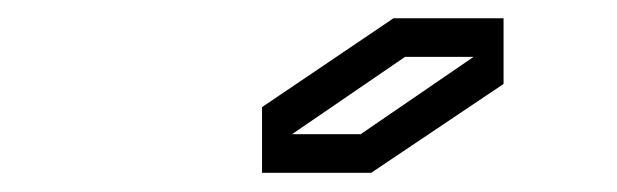

<svg xmlns="http://www.w3.org/2000/svg" viewBox="-20 -853 665 207"><path d="M522.9 -762.5V-833.3H404.2L262.5 -737.5V-666.7H380.2ZM416.7 -791.7H490.6L368.8 -708.3H294.8Z"/></svg>

Font: Sportrop
Style: Regular
Weight: 500
Version: Version 0.9